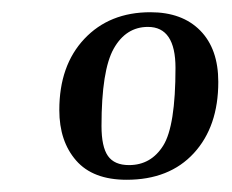

<svg xmlns="http://www.w3.org/2000/svg" viewBox="-20 -638 379 314"><path d="M77 -458Q77 -531 118 -574.5Q159 -618 226 -618Q278 -618 307.5 -588Q337 -558 337 -504Q337 -431 297 -387.5Q257 -344 187 -344Q132 -344 104.5 -375.5Q77 -407 77 -458ZM267 -527Q267 -594 222 -594Q186 -594 166 -558.5Q146 -523 146 -432Q146 -398 156.5 -383Q167 -368 191 -368Q227 -368 247 -400Q267 -432 267 -527Z"/></svg>

Font: Unna
Style: Italic
Weight: 400
Italic angle: -8.05°
Designer: Jorge de Buen Unna
Foundry: Omnibus-Type
Version: Version 2.008